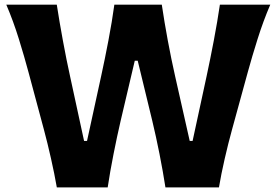

<svg xmlns="http://www.w3.org/2000/svg" viewBox="-20 -809 1193 829"><path d="M225.3 0H445Q455.1 -67.4 470.2 -143.7Q485.3 -220.1 501 -287.7L561.9 -546.8H574.6L637.4 -287.7Q653.6 -220.2 668.7 -144.2Q683.7 -68.1 694.3 0H925.4Q934.9 -56.8 950.2 -123.6Q965.5 -190.4 981.8 -249.4L1050.1 -498.4Q1067.8 -563.2 1092.2 -640.5Q1116.5 -717.8 1146.9 -788.8H929.4Q918.7 -716 903.2 -634.2Q887.6 -552.4 872.1 -480.3L811.6 -200.6H799.1L736.4 -478.7Q719.5 -553.4 704.5 -634Q689.6 -714.5 678.6 -788.8H473.7Q463.8 -716.2 448.1 -634Q432.4 -551.7 416.7 -480.1L355.8 -200.6H343L283.2 -476.5Q266.9 -550.3 251.8 -632.5Q236.6 -714.8 225.2 -788.8H7.2Q37.1 -719 61.4 -640.8Q85.6 -562.6 103.2 -496.7L169.6 -249.4Q185 -192.1 200 -125.4Q215.1 -58.7 225.3 0Z"/></svg>

Font: Pinar-VF-FD
Style: Regular
Weight: 300
Designer: Amin Abedi
Version: Version 3.0